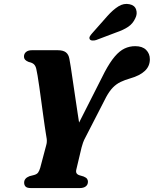

<svg xmlns="http://www.w3.org/2000/svg" viewBox="-20 -955 781 975"><path d="M345.6 -261.5 512 -589.9Q538.5 -639.5 562.9 -668.1Q587.3 -696.7 612.5 -708.6Q637.8 -720.6 666.4 -720.6Q703.1 -720.6 722 -701.6Q741 -682.6 741 -654Q741 -619 715.7 -595Q690.4 -571 641.7 -557.1Q614.1 -549.2 592.6 -538.9Q571.1 -528.6 553.5 -510.8Q536 -493 519.3 -462.5L415.7 -260.9Q406 -243.4 401.6 -230.4Q397.2 -217.4 394.2 -206.2L368.3 -97.2Q364.6 -83.9 368.1 -76.5Q371.7 -69.2 382 -65.5L404.9 -58.6Q418 -53.1 422.3 -46.6Q426.6 -40.1 426.6 -32.5Q426.6 -16.9 415.4 -8.4Q404.3 0 385.3 0H136.8Q117.5 0 110.1 -7.4Q102.6 -14.9 102.6 -27.7Q102.6 -49.7 129.4 -60.2L153.9 -66.6Q167.1 -70.3 173.3 -78.5Q179.4 -86.7 184.2 -102.6L214.5 -217Q219.3 -232.6 217.3 -249.5Q215.2 -266.4 211.9 -283.2Q210.1 -293.7 206.6 -318.3Q203.1 -342.9 198.5 -376.1Q193.9 -409.3 189.1 -445.1Q184.3 -480.9 179.6 -513.8Q174.8 -546.7 170.8 -571.1Q166.7 -595.5 164.2 -605.3Q160.6 -620.9 152 -628.8Q143.3 -636.7 125.9 -640.3Q114.5 -644.5 108.2 -651.1Q101.9 -657.7 101.8 -667.8Q101.7 -682.2 112.3 -691.1Q122.9 -700 142.2 -700H273.1Q300.5 -700 314.4 -689.4Q328.4 -678.9 332.4 -656Q335.1 -643.6 339.6 -613.8Q344.1 -584.1 349.9 -544.2Q355.7 -504.4 362.2 -461Q368.7 -417.6 374.7 -377.3Q380.7 -337 385.7 -306.2Q390.8 -275.4 394 -261.4ZM525.1 -873.3Q553.7 -905.4 581.2 -922.6Q608.8 -939.8 637.8 -933.5Q664.2 -928.1 671.3 -906.2Q678.5 -884.4 667 -862.1Q654.8 -835 631.1 -819Q607.5 -803 571 -790.6L468 -751.6Q458.3 -748.5 448.6 -749.3Q439 -750.1 435.6 -756.1Q432.1 -763 436.5 -770.7Q441 -778.5 448.4 -786.5Z"/></svg>

Font: Fraunces Wonky
Style: Italic
Weight: 900
Italic angle: -16°
Version: Version 1.000;[b76b70a41]